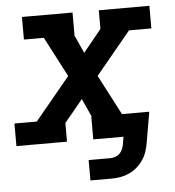

<svg xmlns="http://www.w3.org/2000/svg" viewBox="-57 -567 708 779"><g transform="rotate(-5 296.5 -177.5)"><path d="M280 165V82H369Q379 82 389 78.5Q399 75 406.5 67.5Q414 60 418 50.5Q422 41 424 31L429 0H306V-92H308L274 -167L199 -76V0H-7V-92H84L227 -265L142 -428H61V-520H267V-428H266L300 -353L374 -444V-520H580V-428H489L346 -255L431 -92H542L521 31Q518 49 512.5 66.5Q507 84 496.5 100Q486 116 471.5 129Q457 142 440 150Q423 158 405 161.5Q387 165 369 165Z"/></g></svg>

Font: Iosevka Etoile SmBdObl
Style: Regular
Weight: 600
Italic angle: -9°
Designer: Belleve Invis
Foundry: Belleve Invis
Version: Version 15.5.2; ttfautohint (v1.8.4)